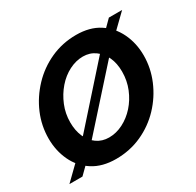

<svg xmlns="http://www.w3.org/2000/svg" viewBox="-125 -669 831 816"><g transform="rotate(-30 290.5 -261.0)"><path d="M225 10Q158 10 112 -19.5Q66 -49 42.5 -99Q19 -149 19 -208Q19 -271 43.5 -328.5Q68 -386 112 -432.5Q156 -479 214.5 -505.5Q273 -532 340 -532Q407 -532 452.5 -502.5Q498 -473 522 -423Q546 -373 546 -313Q546 -251 521.5 -193Q497 -135 453.5 -89Q410 -43 351.5 -16.5Q293 10 225 10ZM245 -84Q280 -84 313.5 -101Q347 -118 373.5 -147.5Q400 -177 416 -216Q432 -255 432 -299Q432 -340 418 -370.5Q404 -401 378.5 -419.5Q353 -438 319 -438Q285 -438 251.5 -421Q218 -404 191.5 -373.5Q165 -343 149 -304Q133 -265 133 -222Q133 -182 146.5 -151Q160 -120 185.5 -102Q211 -84 245 -84ZM113 -108 140 -73 63 3H-1ZM122 -113 420 -447 452 -421 148 -82ZM427 -455 498 -526H563L462 -428Z"/></g></svg>

Font: Raleway Thin SemiBold
Style: Italic
Weight: 600
Italic angle: -12°
Version: Version 4.026